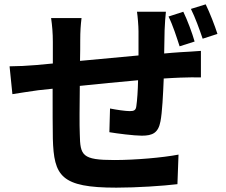

<svg xmlns="http://www.w3.org/2000/svg" viewBox="-20 -818 1040 883"><path d="M875 -627C864 -666 842 -725 823 -764L755 -742C775 -702 792 -648 806 -605ZM737 -679C738 -706 741 -749 743 -764H610C613 -745 617 -699 617 -674V-563C528 -555 432 -546 348 -538C349 -576 349 -610 349 -632C349 -674 351 -702 355 -735H215C220 -700 223 -666 223 -625V-526L148 -519C98 -515 52 -513 24 -513L37 -385C63 -389 125 -399 156 -403L222 -410C222 -318 222 -222 223 -180C228 -9 259 45 515 45C609 45 730 37 796 29L801 -107C728 -93 602 -82 506 -82C357 -82 349 -103 347 -200C345 -242 346 -333 347 -423C431 -432 528 -441 615 -449C614 -401 611 -357 607 -330C605 -311 596 -307 577 -307C557 -307 516 -313 486 -319L483 -210C518 -204 597 -194 632 -194C682 -194 708 -207 718 -260C726 -301 730 -382 733 -457C762 -459 788 -460 809 -461C835 -462 887 -463 904 -462V-584C875 -582 836 -579 810 -578C787 -576 762 -575 735 -572ZM858 -777C878 -737 897 -684 912 -640L980 -662C968 -700 945 -759 926 -798Z"/></svg>

Font: Noto Sans Japanese Bold
Style: Bold
Weight: 700
Designer: Ryoko NISHIZUKA (kana & ideographs); Paul D. Hunt (Latin, Greek & Cyrillic); Wenlong ZHANG (bopomofo); Sandoll Communica
Foundry: Adobe Systems Incorporated
Version: Version 1.000;PS 1;hotconv 1.0.78;makeotf.lib2.5.61930